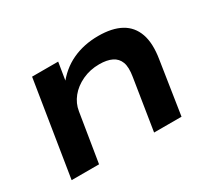

<svg xmlns="http://www.w3.org/2000/svg" viewBox="-103 -685 957 867"><g transform="rotate(-30 375.5 -252.0)"><path d="M51 0 130 -494H266L249 -389H240Q283 -447 344 -475.5Q405 -504 480 -504Q552 -504 597.5 -479Q643 -454 661 -403Q679 -352 666 -273L624 0H481L523 -265Q531 -313 521 -339.5Q511 -366 485.5 -378.5Q460 -391 420 -391Q372 -391 331.5 -372Q291 -353 266 -322Q241 -291 235 -253L194 0Z"/></g></svg>

Font: Nunito Sans 10pt Expanded
Style: Bold Italic
Weight: 700
Width: 7
Italic angle: -9°
Designer: Vernon Adams
Foundry: Vernon Adams
Version: Version 3.101;gftools[0.9.27]